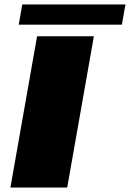

<svg xmlns="http://www.w3.org/2000/svg" viewBox="-20 -837 580 857"><path d="M26.5 0H280L399 -675H145.5ZM63.5 -727H524L540 -817H79.5Z"/></svg>

Font: Anybody Expanded Black
Style: Italic
Weight: 900
Width: 7
Italic angle: -10°
Version: Version 1.113;gftools[0.9.25]